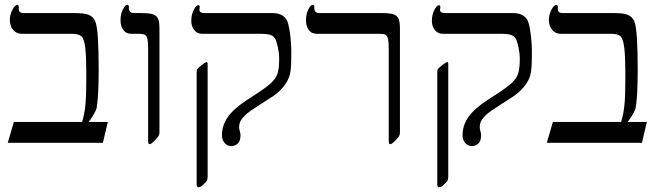

<svg xmlns="http://www.w3.org/2000/svg" viewBox="-20 -609 2821 819"><path d="M418.9 0H13.2L39.1 -88.9H330.1Q339.8 -119.6 344 -158Q348.1 -196.3 348.1 -269V-302.2Q348.1 -364.3 343.8 -403.3Q339.4 -442.4 327.9 -453.6Q316.4 -464.8 287.1 -464.8H73.2Q49.8 -464.8 35.9 -481.7Q22 -498.5 22 -523.9Q22 -546.4 32.7 -567.1Q43.5 -587.9 54.2 -587.9Q60.1 -587.9 60.1 -579.1V-569.8Q60.1 -553.2 82 -553.2H298.8Q340.3 -553.2 358.6 -545.7Q377 -538.1 385.5 -519.8Q394 -501.5 397.5 -447.3Q400.9 -393.1 400.9 -313Q400.9 -196.3 392.1 -147.9Q389.2 -136.7 377.7 -117.7Q366.2 -98.6 357.9 -88.9H439.9Z M660.2 -43.9Q660.2 -34.7 656 -28.3Q651.9 -22 638.4 -8.1Q625 5.9 619.1 5.9Q614.3 5.9 613 2.2Q611.8 -1.5 611.8 -14.2V-402.8Q611.8 -431.2 608.9 -443.4Q606 -455.6 598.4 -460.2Q590.8 -464.8 569.8 -464.8H541Q517.6 -464.8 505.9 -481.4Q494.1 -498 494.1 -522.9Q494.1 -548.8 504.2 -568.8Q514.2 -588.9 523.9 -588.9Q526.4 -588.9 528.1 -585.9Q529.8 -583 529.8 -580.1V-570.8Q529.8 -565.4 534.4 -559.3Q539.1 -553.2 551.8 -553.2H582Q617.7 -553.2 632.8 -547.9Q647.9 -542.5 654.1 -529.5Q660.2 -516.6 660.2 -485.8Z M1222.7 -388.2Q1222.7 -329.1 1218.8 -303Q1214.8 -276.9 1199.7 -253.9Q1181.2 -224.6 1147 -200.2L1091.8 -164.6Q1043.5 -134.3 1028.1 -119.9Q1012.7 -105.5 1006.3 -93.3Q1000 -81.1 1000 -65.9Q1000 -59.1 1002.9 -49.3Q1005.9 -39.6 1005.9 -32.2Q1005.9 -7.3 993.9 3.4Q981.9 14.2 966.8 14.2Q949.7 14.2 938.2 1Q926.8 -12.2 926.8 -32.2Q926.8 -74.7 952.1 -110.4Q977.5 -146 1032.7 -182.1L1063 -201.7Q1110.8 -232.4 1133.3 -252.2Q1155.8 -272 1163.3 -293.7Q1170.9 -315.4 1170.9 -359.9Q1170.9 -380.4 1165.8 -405.3Q1160.6 -430.2 1154.3 -442.6Q1147.9 -455.1 1133.8 -460Q1119.6 -464.8 1089.8 -464.8H842.8Q821.8 -464.8 808.8 -480.7Q795.9 -496.6 795.9 -520Q795.9 -546.4 806.4 -566.7Q816.9 -586.9 825.7 -586.9Q832 -586.9 832 -579.1L830.6 -566.9Q830.6 -553.2 854 -553.2H1142.6Q1168.9 -553.2 1185.8 -542.2Q1202.6 -531.2 1208.7 -509.8Q1214.8 -488.3 1218.8 -453.1Q1222.7 -418 1222.7 -388.2ZM865.7 145Q865.7 156.2 861.8 162.6Q857.9 168.9 849.6 175.8Q836.9 189.9 826.7 189.9Q818.8 189.9 818.8 175.8V-300.8Q818.8 -310.1 821.3 -314.2Q823.7 -318.4 840.3 -331.3Q856.9 -344.2 860.8 -344.2Q865.7 -344.2 865.7 -336.9Z M1686 -43.9Q1686 -34.2 1682.1 -27.8Q1678.2 -21.5 1664.8 -7.8Q1651.4 5.9 1645 5.9Q1640.6 5.9 1639.4 2.2Q1638.2 -1.5 1638.2 -14.2V-402.8Q1638.2 -430.2 1635.3 -442.6Q1632.3 -455.1 1625.5 -460Q1618.7 -464.8 1597.2 -464.8H1332Q1308.6 -464.8 1296.9 -481.4Q1285.2 -498 1285.2 -522.9Q1285.2 -548.8 1295.2 -568.8Q1305.2 -588.9 1314.9 -588.9Q1317.4 -588.9 1319.1 -585.9Q1320.8 -583 1320.8 -580.1V-570.8Q1320.8 -565.4 1325.4 -559.3Q1330.1 -553.2 1342.8 -553.2H1607.9Q1643.6 -553.2 1658.7 -547.9Q1673.8 -542.5 1679.9 -529.5Q1686 -516.6 1686 -485.8Z M2249 -388.2Q2249 -329.1 2245.1 -303Q2241.2 -276.9 2226.1 -253.9Q2207.5 -224.6 2173.3 -200.2L2118.2 -164.6Q2069.8 -134.3 2054.4 -119.9Q2039.1 -105.5 2032.7 -93.3Q2026.4 -81.1 2026.4 -65.9Q2026.4 -59.1 2029.3 -49.3Q2032.2 -39.6 2032.2 -32.2Q2032.2 -7.3 2020.3 3.4Q2008.3 14.2 1993.2 14.2Q1976.1 14.2 1964.6 1Q1953.1 -12.2 1953.1 -32.2Q1953.1 -74.7 1978.5 -110.4Q2003.9 -146 2059.1 -182.1L2089.4 -201.7Q2137.2 -232.4 2159.7 -252.2Q2182.1 -272 2189.7 -293.7Q2197.3 -315.4 2197.3 -359.9Q2197.3 -380.4 2192.1 -405.3Q2187 -430.2 2180.7 -442.6Q2174.3 -455.1 2160.2 -460Q2146 -464.8 2116.2 -464.8H1869.1Q1848.1 -464.8 1835.2 -480.7Q1822.3 -496.6 1822.3 -520Q1822.3 -546.4 1832.8 -566.7Q1843.3 -586.9 1852.1 -586.9Q1858.4 -586.9 1858.4 -579.1L1856.9 -566.9Q1856.9 -553.2 1880.4 -553.2H2168.9Q2195.3 -553.2 2212.2 -542.2Q2229 -531.2 2235.1 -509.8Q2241.2 -488.3 2245.1 -453.1Q2249 -418 2249 -388.2ZM1892.1 145Q1892.1 156.2 1888.2 162.6Q1884.3 168.9 1876 175.8Q1863.3 189.9 1853 189.9Q1845.2 189.9 1845.2 175.8V-300.8Q1845.2 -310.1 1847.7 -314.2Q1850.1 -318.4 1866.7 -331.3Q1883.3 -344.2 1887.2 -344.2Q1892.1 -344.2 1892.1 -336.9Z M2718.3 0H2312.5L2338.4 -88.9H2629.4Q2639.2 -119.6 2643.3 -158Q2647.5 -196.3 2647.5 -269V-302.2Q2647.5 -364.3 2643.1 -403.3Q2638.7 -442.4 2627.2 -453.6Q2615.7 -464.8 2586.4 -464.8H2372.6Q2349.1 -464.8 2335.2 -481.7Q2321.3 -498.5 2321.3 -523.9Q2321.3 -546.4 2332 -567.1Q2342.8 -587.9 2353.5 -587.9Q2359.4 -587.9 2359.4 -579.1V-569.8Q2359.4 -553.2 2381.3 -553.2H2598.1Q2639.6 -553.2 2658 -545.7Q2676.3 -538.1 2684.8 -519.8Q2693.4 -501.5 2696.8 -447.3Q2700.2 -393.1 2700.2 -313Q2700.2 -196.3 2691.4 -147.9Q2688.5 -136.7 2677 -117.7Q2665.5 -98.6 2657.2 -88.9H2739.3Z"/></svg>

Font: Liberation Serif
Style: Regular
Weight: 400
Designer: Steve Matteson
Foundry: Ascender Corporation
Version: Version 2.1.5